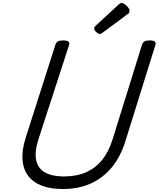

<svg xmlns="http://www.w3.org/2000/svg" viewBox="-20 -1258 1071 1297"><path d="M404 19Q322 19 263 -3.5Q204 -26 170.5 -70Q137 -114 132 -178.5Q127 -243 153 -326L355 -958Q360 -972 371.5 -978.5Q383 -985 407 -985Q430 -985 441 -978Q452 -971 447 -955L239 -315Q212 -228 225 -173Q238 -118 286 -92Q334 -66 412 -66Q497 -66 561.5 -94.5Q626 -123 670.5 -178.5Q715 -234 740 -315L940 -958Q945 -972 956.5 -978.5Q968 -985 991 -985Q1039 -985 1030 -955L827 -304Q794 -198 734 -126Q674 -54 591 -17.5Q508 19 404 19ZM654 -1028Q644 -1028 630 -1041.5Q616 -1055 616 -1065Q616 -1069 617.5 -1073Q619 -1077 625 -1083L781 -1227Q787 -1232 791 -1235Q795 -1238 801 -1238Q811 -1238 823.5 -1229Q836 -1220 845.5 -1208Q855 -1196 855 -1186Q855 -1179 853 -1173.5Q851 -1168 840 -1161L673 -1037Q667 -1033 662.5 -1030.5Q658 -1028 654 -1028Z"/></svg>

Font: Playwrite NO
Style: Regular
Weight: 400
Designer: Veronika Burian, José Scaglione
Foundry: TypeTogether
Version: Version 1.002